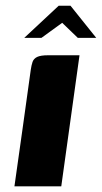

<svg xmlns="http://www.w3.org/2000/svg" viewBox="-20 -654 358 674"><path d="M30.7 0Q45 -101.7 59.5 -204.2Q74 -306.6 87.9 -408.3Q90.3 -425 94.2 -436.5Q98.2 -448.1 110.4 -454.1Q122.7 -460 149.1 -460H259.1L195.1 0ZM65.1 -521 186.1 -633.9H227.5L317.9 -521H253.2L198.3 -573.9L125.4 -521Z"/></svg>

Font: Genos Thin
Style: Italic
Weight: 100
Italic angle: -8°
Designer: Robert E. Leuschke
Foundry: Robert E. Leuschke
Version: Version 1.010